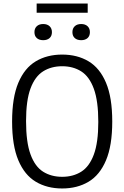

<svg xmlns="http://www.w3.org/2000/svg" viewBox="-20 -1058 704 1087"><path d="M332 9Q246.5 9 182.8 -29Q119 -67 83.8 -150.5Q48.5 -234 48.5 -370Q48.5 -506 83.8 -589.5Q119 -673 182.8 -711Q246.5 -749 332 -749Q417.5 -749 481.2 -711Q545 -673 580.2 -589.5Q615.5 -506 615.5 -370Q615.5 -234 580.2 -150.5Q545 -67 481.2 -29Q417.5 9 332 9ZM332 -57Q394 -57 440 -86Q486 -115 511.2 -183Q536.5 -251 536.5 -367.5Q536.5 -486.5 511.2 -555.5Q486 -624.5 440 -653.8Q394 -683 332 -683Q270 -683 224 -654Q178 -625 152.8 -557.2Q127.5 -489.5 127.5 -372.5Q127.5 -253 152.8 -184Q178 -115 224 -86Q270 -57 332 -57ZM439.5 -830.5Q416.5 -830.5 403.2 -842.5Q390 -854.5 390 -876Q390 -897 403.2 -909.5Q416.5 -922 439.5 -922Q462.5 -922 475.8 -909.5Q489 -897 489 -876Q489 -854.5 475.8 -842.5Q462.5 -830.5 439.5 -830.5ZM224.5 -830.5Q201.5 -830.5 188.2 -842.5Q175 -854.5 175 -876Q175 -897 188.2 -909.5Q201.5 -922 224.5 -922Q247.5 -922 260.8 -909.5Q274 -897 274 -876Q274 -854.5 260.8 -842.5Q247.5 -830.5 224.5 -830.5ZM187.5 -986V-1038H476.5V-986Z"/></svg>

Font: Encode Sans Semi Condensed
Style: Regular
Weight: 400
Width: 4
Designer: Multiple Designers
Foundry: Impallari Type
Version: Version 3.000; ttfautohint (v1.8.3) -l 8 -r 50 -G 200 -x 14 